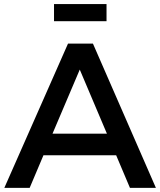

<svg xmlns="http://www.w3.org/2000/svg" viewBox="-20 -912 778 932"><path d="M242.2 -809.1V-892.1H497.1V-809.1ZM234.9 -263.2H499L367.2 -574.2ZM1 0 310.1 -700.2H431.2L736.8 0H610.8L543.9 -158.2H190.9L124 0Z"/></svg>

Font: TruenoRg
Style: Book
Weight: 400
Designer: Julieta Ulanovsky
Foundry: Julieta Ulanovsky
Version: Version 3.001b